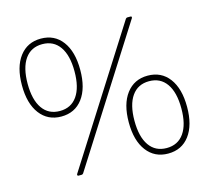

<svg xmlns="http://www.w3.org/2000/svg" viewBox="-107 -870 1094 1005"><g transform="rotate(-15 440.0 -367.0)"><path d="M201 0Q197 0 195.5 -3Q194 -6 196 -10L653 -729Q657 -734 662 -734H679Q684 -734 685 -731Q686 -728 684 -724L227 -5Q223 0 218 0ZM685 10Q612 10 569.5 -46Q527 -102 527 -201Q527 -300 569.5 -356Q612 -412 685 -412Q759 -412 801 -356Q843 -300 843 -201Q843 -102 801 -46Q759 10 685 10ZM685 -20Q746 -20 779 -67Q812 -114 812 -201Q812 -288 779 -335Q746 -382 685 -382Q624 -382 591 -335Q558 -288 558 -201Q558 -114 591 -67Q624 -20 685 -20ZM195 -322Q122 -322 79.5 -378Q37 -434 37 -533Q37 -632 79.5 -688Q122 -744 195 -744Q269 -744 311 -688Q353 -632 353 -533Q353 -434 311 -378Q269 -322 195 -322ZM195 -352Q256 -352 289 -399Q322 -446 322 -533Q322 -620 289 -667Q256 -714 195 -714Q134 -714 101 -667Q68 -620 68 -533Q68 -446 101 -399Q134 -352 195 -352Z"/></g></svg>

Font: LINE Seed Sans Thin
Style: Regular
Weight: 250
Designer: LINE VX Design & Dalton Maag Ltd & Sandoll Inc
Foundry: Dalton Maag Ltd
Version: Version 1.003